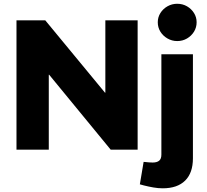

<svg xmlns="http://www.w3.org/2000/svg" viewBox="-20 -810 1122 1039"><path d="M69.2 0V-700H225L548.1 -308.5H550.1V-700H724.8V0H579.1L246 -405.6H244V0ZM860.8 209Q836 209 810.3 204.5Q784.6 200 758.7 193.5L736.8 187.5L757.2 66L768.7 67Q776.7 68 786.7 68.7Q796.7 69.5 806.2 69.5Q829.2 69.5 841.2 59.7Q853.3 49.9 853.3 26.4V-516.4H1024V46.4Q1024 125.7 981.9 167.3Q939.7 209 860.8 209ZM938.9 -587.8Q910.7 -587.8 886.3 -601.8Q862 -615.8 847.9 -638.6Q833.8 -661.5 833.8 -689.5Q833.8 -716.9 848 -739.5Q862.2 -762.2 886.3 -775.9Q910.5 -789.6 938.7 -789.6Q968.2 -789.6 991.9 -775.9Q1015.6 -762.2 1029.8 -739.5Q1044 -716.9 1044 -689.5Q1044 -661.5 1029.9 -638.6Q1015.8 -615.8 992.1 -601.8Q968.4 -587.8 938.9 -587.8Z"/></svg>

Font: REM Medium
Style: Regular
Weight: 500
Designer: Octavio Pardo
Foundry: Ashler Design
Version: Version 1.005;gftools[0.9.28]